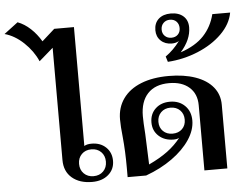

<svg xmlns="http://www.w3.org/2000/svg" viewBox="-219 -1039 1452 1126"><g transform="rotate(-5 506.5 -475.5)"><path d="M116 -133V-794L33 -722Q6 -784 -46.5 -833.5Q-99 -883 -158 -899L-76 -961Q-36 -946 -1 -913.5Q34 -881 60 -837L135 -904H251V-204Q266 -214 294 -214Q346 -214 378.5 -183Q411 -152 411 -103Q411 -53 374.5 -21.5Q338 10 279 10Q205 10 160.5 -28Q116 -66 116 -133ZM369 -102Q369 -137 347 -159Q325 -181 290 -181Q255 -181 233 -159Q211 -137 211 -102Q211 -67 233 -45Q255 -23 290 -23Q325 -23 347 -45Q369 -67 369 -102Z M488 -56Q488 -153 480 -235Q473 -299 473 -341Q473 -411 510 -463Q547 -515 616 -542.5Q685 -570 779 -570Q869 -570 936 -546.5Q1003 -523 1039 -479Q1075 -435 1075 -375V0H940V-384Q940 -451 896.5 -489.5Q853 -528 778 -528Q696 -528 652 -481Q608 -434 608 -348Q608 -311 613 -243Q618 -132 620 -63Q686 -94 731 -127.5Q776 -161 809 -203Q796 -196 776 -196Q723 -196 689 -227Q655 -258 655 -307Q655 -357 688 -388Q721 -419 773 -419Q827 -419 861 -385.5Q895 -352 895 -298Q895 -242 857.5 -185.5Q820 -129 752.5 -80.5Q685 -32 597 0H488ZM851 -307Q851 -341 829.5 -362.5Q808 -384 773 -384Q739 -384 717.5 -362.5Q696 -341 696 -307Q696 -273 717.5 -252Q739 -231 773 -231Q808 -231 829.5 -252Q851 -273 851 -307Z M772 -685Q820 -719 857 -769Q839 -758 815 -758Q775 -758 750 -782Q725 -806 725 -844Q725 -886 751.5 -910Q778 -934 823 -934Q870 -934 897 -910Q924 -886 924 -844Q924 -772 862 -702Q951 -732 999.5 -784Q1048 -836 1066 -909H1171Q1159 -842 1102 -785.5Q1045 -729 960 -694Q875 -659 782 -653ZM868 -844Q868 -868 853.5 -883Q839 -898 815 -898Q792 -898 777 -883Q762 -868 762 -844Q762 -821 777 -806.5Q792 -792 815 -792Q839 -792 853.5 -806.5Q868 -821 868 -844Z"/></g></svg>

Font: Fahkwang SemiBold
Style: Regular
Weight: 600
Designer: Suppakit Chalermlarp | Katatrad Co.,Ltd.
Foundry: Cadson Demak Co.,Ltd.
Version: Version 1.000; ttfautohint (v1.6)